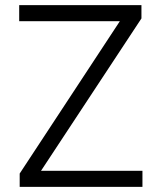

<svg xmlns="http://www.w3.org/2000/svg" viewBox="-20 -727 627 747"><path d="M56.6 -51.8 446.3 -644.5H54.7V-707H530.3V-655.3L139.6 -62.5H534.2V0H56.6Z"/></svg>

Font: Pretendard Light
Style: Regular
Weight: 300
Designer: Base glyphs from Inter by Rasmus Andersson; Hangeul glyphs from Noto Sans CJK(Source Han Sans) by Jang Soo-young and Kan
Foundry: Kil Hyung-jin
Version: Version 1.309